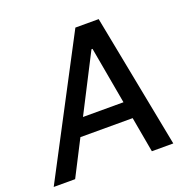

<svg xmlns="http://www.w3.org/2000/svg" viewBox="-149 -854 977 981"><g transform="rotate(-20 339.5 -363.5)"><path d="M95.9 0H-20.6L361.9 -727.3H488.6L629.6 0H513.1L478.7 -192.5H194.6ZM242.2 -284.8H462.4L407 -595.2H401.3Z"/></g></svg>

Font: Karasuma Gothic
Style: Medium Italic
Weight: 500
Italic angle: 9.39998°
Designer: Rasmus Andersson / Ryoko Nishizuka
Foundry: Genbu
Version: Version 1.00